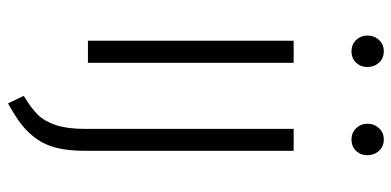

<svg xmlns="http://www.w3.org/2000/svg" viewBox="-274 -518 995 488"><g transform="rotate(90 224.0 -274.5)"><path d="M110.8 -752Q128.9 -752 139.9 -739.7Q150.9 -727.5 150.9 -710Q150.9 -693.4 139.9 -681.6Q128.9 -669.9 110.8 -669.9Q93.3 -669.9 82 -681.9Q70.8 -693.8 70.8 -710Q70.8 -727.5 82 -739.7Q93.3 -752 110.8 -752ZM335 -752Q353 -752 364 -739.7Q375 -727.5 375 -710Q375 -693.4 364 -681.6Q353 -669.9 335 -669.9Q317.4 -669.9 306.2 -681.9Q294.9 -693.8 294.9 -710Q294.9 -727.5 306.2 -739.7Q317.4 -752 335 -752ZM140.1 -522.9V0H84V-522.9ZM363.8 -522.9V7.8Q363.8 49.3 356.4 79.3Q349.1 109.4 332.5 131.8Q315.9 154.3 295.9 169.7Q275.9 185.1 243.2 203.1L224.1 163.1Q255.9 144 272.5 127Q289.1 109.9 298.6 81.1Q308.1 52.2 308.1 7.8V-522.9Z"/></g></svg>

Font: Fira Sans Compressed Light
Style: Regular
Weight: 300
Width: 1
Designer: Carrois Corporate & Edenspiekermann AG
Foundry: Carrois Corporate GbR & Edenspiekermann AG
Version: Version 4.203;PS 004.203;hotconv 1.0.88;makeotf.lib2.5.64775